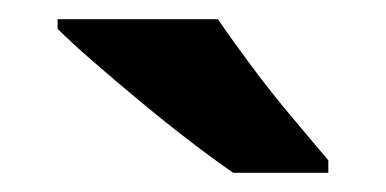

<svg xmlns="http://www.w3.org/2000/svg" viewBox="-20 -786 402 200"><path d="M207 -766Q222 -744 242.5 -716.5Q263 -689 284.5 -663.5Q306 -638 322 -619V-606H223Q204 -619 178.5 -638.5Q153 -658 126.5 -680Q100 -702 77 -722Q54 -742 40 -756V-766Z"/></svg>

Font: Noto Sans Medefaidrin
Style: Bold
Weight: 700
Designer: Dalton Maag Ltd
Foundry: Dalton Maag Ltd
Version: Version 1.002; ttfautohint (v1.8.4.7-5d5b)